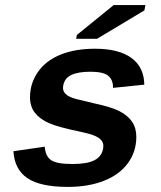

<svg xmlns="http://www.w3.org/2000/svg" viewBox="-20 -732 640 762"><path d="M249.5 9.8Q140.1 9.8 88.9 -24.9Q37.6 -59.6 33.2 -131.8L157.7 -149.9Q160.2 -112.3 182.4 -96.7Q204.6 -81.1 267.1 -81.1Q325.2 -81.1 354.2 -95.7Q383.3 -110.4 389.2 -141.6L390.1 -152.8Q390.1 -172.4 371.1 -185.1Q352.1 -197.8 308.6 -207Q211.4 -227.1 174.8 -243.2Q138.2 -259.3 118.7 -284.2Q99.1 -309.1 99.1 -345.7Q99.1 -400.9 130.4 -446Q161.6 -491.2 219.7 -514.9Q277.8 -538.6 356.9 -538.6Q451.7 -538.6 501.7 -502Q551.8 -465.3 552.7 -396L428.7 -383.3Q428.7 -417 408.4 -432.1Q388.2 -447.3 339.4 -447.3Q290.5 -447.3 263.7 -434.8Q236.8 -422.4 231 -393.1L230 -382.8Q230 -365.2 247.3 -353.5Q264.6 -341.8 301.8 -334.5L354 -321.8Q422.4 -307.1 454.6 -290.5Q486.8 -273.9 503.9 -249.3Q521 -224.6 521 -188.5Q521 -130.4 487.8 -84.7Q454.6 -39.1 392.8 -14.6Q331.1 9.8 249.5 9.8ZM282.2 -578.1 285.2 -593.3 431.2 -711.9H557.1L553.2 -690.9L365.2 -578.1Z"/></svg>

Font: Cousine
Style: Bold Italic
Weight: 700
Italic angle: -12°
Monospace: yes
Designer: Steve Matteson
Foundry: Ascender Corporation
Version: Version 1.20